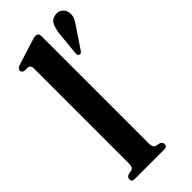

<svg xmlns="http://www.w3.org/2000/svg" viewBox="-241 -788 831 831"><g transform="rotate(-45 174.5 -373.0)"><path d="M190.5 -723.5V-64Q190.5 -41 205 -37L225.5 -32.5Q237 -26.5 237 -15.5Q237 0 220 0H38Q21 0 21 -15.5Q21 -26.5 33.5 -32.5L54 -37Q68.5 -41 68.5 -64V-648Q68.5 -664.5 56.5 -668L30.5 -669Q18.5 -673 18.5 -683.5Q18.5 -695 35 -701L143 -735Q155 -739 161.2 -740.5Q167.5 -742 173 -742Q190.5 -742 190.5 -723.5ZM252.5 -671Q255.5 -702 265 -721.8Q274.5 -741.5 296.5 -745Q316.5 -749 330.8 -738.2Q345 -727.5 347.5 -711Q351 -692 343.2 -675.5Q335.5 -659 321.5 -640.5L264.5 -555.5Q257.5 -546.5 248 -550.5Q243.5 -552.5 242.8 -557.2Q242 -562 242.5 -568Z"/></g></svg>

Font: Fraunces 144pt Soft SemiBold
Style: Regular
Weight: 600
Version: Version 1.000;[b76b70a41]